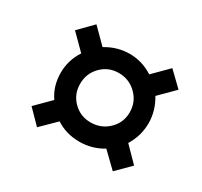

<svg xmlns="http://www.w3.org/2000/svg" viewBox="-101 -710 753 714"><g transform="rotate(30 275.5 -353.5)"><path d="M453 -132 511 -190 450 -252Q479 -299 479 -353Q479 -406 450 -454L513 -517L453 -575L390 -512Q343 -542 290 -542Q237 -542 189 -513L127 -575L69 -516L132 -453Q102 -407 102 -353Q102 -296 132 -253L70 -191L127 -133L189 -194Q233 -165 290 -165Q344 -165 390 -193ZM290 -248Q246 -248 215.5 -278.5Q185 -309 185 -353Q185 -398 215.5 -429Q246 -460 290 -460Q335 -460 366.5 -429Q398 -398 398 -353Q398 -309 366.5 -278.5Q335 -248 290 -248Z"/></g></svg>

Font: Noto Sans UI Medium
Style: Italic
Weight: 500
Italic angle: -12°
Designer: Monotype Design Team
Foundry: Monotype Imaging Inc.
Version: Version 1.901